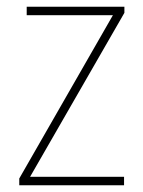

<svg xmlns="http://www.w3.org/2000/svg" viewBox="-20 -548 423 568"><path d="M347 0V-25H69L348 -510V-528H59V-503H314L37 -20V0Z"/></svg>

Font: Noto Sans Arabic UI SmCn Th
Style: Regular
Weight: 100
Width: 4
Designer: Monotype Design Team, Nadine Chahine and Nizar Qandah
Foundry: Monotype Imaging Inc.
Version: Version 2.010